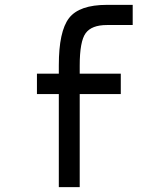

<svg xmlns="http://www.w3.org/2000/svg" viewBox="-20 -770 658 790"><path d="M222 0V-383H132V-467H222V-501Q222 -641 264 -695.5Q306 -750 420 -750H526V-667H420Q357 -667 332.5 -633.5Q308 -600 308 -500V-467H477V-383H308V0Z"/></svg>

Font: Hermit Light
Style: Regular
Weight: 300
Designer: Pablo Caro
Version: Version 2.000;PS 002.000;hotconv 1.0.88;makeotf.lib2.5.64775